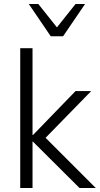

<svg xmlns="http://www.w3.org/2000/svg" viewBox="-20 -948 503 968"><path d="M82 0V-705H144V-267H146L361 -489H440L191 -234L192 -271L463 0H381L146 -234H144V0ZM236 -765 125 -928H173L267 -810L361 -928H409L298 -765Z"/></svg>

Font: Nunito Sans 10pt SemiCondensed Light
Style: Regular
Weight: 300
Width: 4
Designer: Vernon Adams
Foundry: Vernon Adams
Version: Version 3.101;gftools[0.9.27]